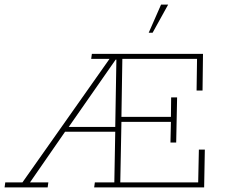

<svg xmlns="http://www.w3.org/2000/svg" viewBox="-61 -818 982 838"><path d="M-41 0 -38 -22H37L417 -561H337L340 -583H825L823 -423H797L799 -561H473L469 -308H685L686 -393H712L708 -196H683L685 -286H469L464 -22H804L807 -165H833L830 0H350L353 -22H438L442 -243H223L70 -22H150L147 0ZM239 -264H442L447 -558H444ZM588 -675 642 -798H673L605 -675Z"/></svg>

Font: Rokkitt SemiBold Thin
Style: Italic
Weight: 250
Italic angle: -9°
Version: Version 3.103